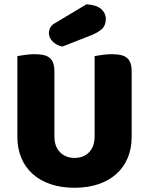

<svg xmlns="http://www.w3.org/2000/svg" viewBox="-20 -871 704 907"><path d="M602 -224Q602 -170 583.5 -125.5Q565 -81 530 -49.5Q495 -18 445 -1Q395 16 332 16Q269 16 219 -1Q169 -18 134 -49.5Q99 -81 80.5 -125.5Q62 -170 62 -224V-606Q73 -608 97 -611.5Q121 -615 143 -615Q166 -615 183.5 -611.5Q201 -608 213 -599Q225 -590 231 -574Q237 -558 237 -532V-227Q237 -179 263.5 -152Q290 -125 332 -125Q375 -125 401 -152Q427 -179 427 -227V-606Q438 -608 462 -611.5Q486 -615 508 -615Q531 -615 548.5 -611.5Q566 -608 578 -599Q590 -590 596 -574Q602 -558 602 -532ZM389 -851Q438 -847 459 -827.5Q480 -808 480 -782Q480 -753 463.5 -736Q447 -719 412 -705L275 -651Q246 -657 228.5 -675Q211 -693 211 -715Q211 -729 218.5 -742Q226 -755 242 -763Z"/></svg>

Font: Baloo Bhaijaan
Style: Regular
Weight: 400
Designer: Devika Bhansali and Ek Type
Foundry: Ek Type
Version: Version 1.443;PS 1.000;hotconv 16.6.51;makeotf.lib2.5.65220;